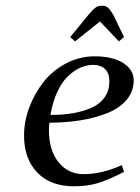

<svg xmlns="http://www.w3.org/2000/svg" viewBox="-20 -651 493 678"><path d="M64.9 -172.9Q64.9 -222.2 83.5 -271.7Q102.1 -321.3 133.8 -361.6Q165.5 -401.9 213.1 -427Q260.7 -452.1 314 -452.1Q377.9 -452.1 415 -428.5Q452.1 -404.8 452.1 -367.2Q452.1 -328.1 427 -298.3Q401.9 -268.6 358.6 -251.5Q315.4 -234.4 264.2 -226.1Q212.9 -217.8 154.8 -217.8Q152.8 -205.6 152.8 -191.9Q152.8 -120.1 186.8 -78.1Q220.7 -36.1 274.9 -36.1Q340.3 -36.1 410.2 -67.9L418 -43.9Q361.8 -15.6 325.4 -4.4Q289.1 6.8 241.2 6.8Q158.2 6.8 111.6 -41.7Q64.9 -90.3 64.9 -172.9ZM158.2 -245.1Q203.6 -245.1 240.2 -251.7Q276.9 -258.3 305.7 -271.7Q334.5 -285.2 350.3 -308.6Q366.2 -332 366.2 -363.8Q366.2 -393.1 350.6 -407.5Q335 -421.9 309.1 -421.9Q286.6 -421.9 264.6 -412.4Q242.7 -402.8 221.2 -383.1Q199.7 -363.3 182.9 -327.6Q166 -292 158.2 -245.1ZM228 -520 291 -597.2Q307.6 -616.7 316.9 -623.8Q326.2 -630.9 339.8 -630.9Q353.5 -630.9 361.3 -623.8Q369.1 -616.7 380.9 -597.2L418 -520L399.9 -504.9L333 -575.2L245.1 -504.9Z"/></svg>

Font: Dehuti
Style: Bold-Italic
Weight: 700
Version: Version 1.2